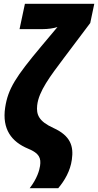

<svg xmlns="http://www.w3.org/2000/svg" viewBox="-20 -780 512 1002"><path d="M135 202H284C317 163 347 112 355 53C365 -16 349 -71 259 -112C182 -147 169 -182 174 -230C182 -304 242 -382 314 -478L451 -660L472 -760H110L82 -628H202C229 -628 260 -632 280 -639L196 -539C62 -379 22 -317 7 -219C-10 -106 40 -40 127 -4C186 20 195 46 189 86C186 107 174 152 135 202Z"/></svg>

Font: Noto Sans ExtraCondensed Black
Style: Italic
Weight: 900
Width: 2
Italic angle: -12°
Designer: Monotype Design Team
Foundry: Monotype Imaging Inc.
Version: Version 2.013